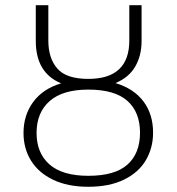

<svg xmlns="http://www.w3.org/2000/svg" viewBox="-20 -704 676 735"><path d="M566 -196Q566 -138 538.5 -91Q511 -44 455 -16.5Q399 11 318 11Q239 11 183 -16Q127 -43 98.5 -89.5Q70 -136 70 -195Q70 -263 107 -313.5Q144 -364 214 -385Q117 -425 117 -547V-684H165V-549Q165 -481 199.5 -441.5Q234 -402 318 -402Q475 -402 475 -549V-684H522V-547Q522 -491 497.5 -449Q473 -407 422 -386Q492 -365 529 -316Q566 -267 566 -196ZM516 -196Q516 -275 467.5 -318Q419 -361 318 -361Q220 -361 170 -317Q120 -273 120 -195Q120 -118 169.5 -74.5Q219 -31 318 -31Q420 -31 468 -74Q516 -117 516 -196Z"/></svg>

Font: FiraGO ExtraLight
Style: Regular
Weight: 200
Designer: bBox Type
Foundry: bBox Type GmbH
Version: Version 1.001